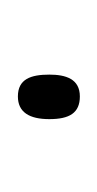

<svg xmlns="http://www.w3.org/2000/svg" viewBox="34 -140 111 220"><g transform="rotate(90 90.0 -29.5)"><path d="M65 -30C65 -9 70 6 90 6C108 6 116 -7 116 -30C116 -53 109 -65 90 -65C70 -65 65 -49 65 -30Z"/></g></svg>

Font: Noto Sans Arabic ExtCond Thin
Style: Regular
Weight: 100
Width: 2
Designer: Monotype Design Team, Nadine Chahine, Nizar Qandah and Khaled Hosny
Foundry: Monotype Imaging Inc.
Version: Version 2.012